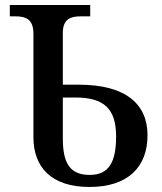

<svg xmlns="http://www.w3.org/2000/svg" viewBox="-20 -734 644 764"><path d="M336 10C490 10 567 -70 567 -196C567 -317 484 -397 294 -397H230V-603C230 -661 264 -669 303 -669H339V-714H19V-669H40C80 -669 113 -660 113 -600V-188C113 -70 183 10 336 10ZM337 -38C258 -38 230 -85 230 -183V-346H280C395 -346 442 -300 442 -191C442 -90 414 -38 337 -38Z"/></svg>

Font: Noto Serif Medium
Style: Regular
Weight: 500
Designer: Monotype Design Team
Foundry: Monotype Imaging Inc.
Version: Version 2.013